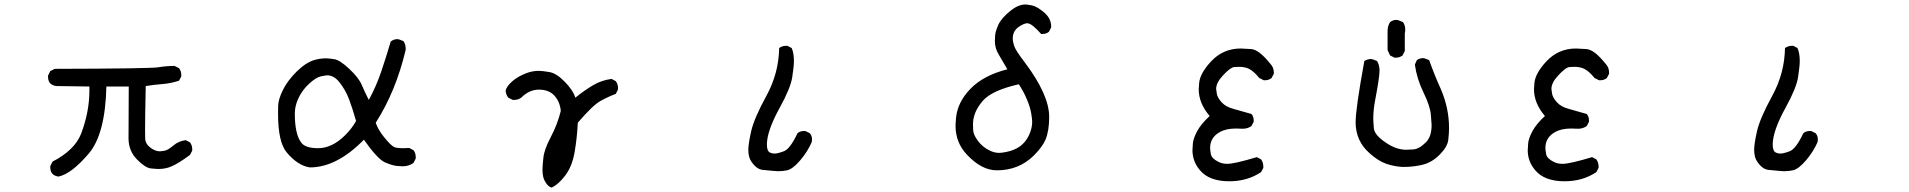

<svg xmlns="http://www.w3.org/2000/svg" viewBox="-20 -745 8540 859"><path d="M242 45Q205 40 205 4V-2L215 -22Q314 -73 343 -147Q380 -245 380 -340V-358L232 -360Q195 -365 195 -401V-407L205 -427L225 -437Q653 -438 688.5 -444Q724 -450 761 -450L781 -440Q791 -427 791 -409V-403L781 -384Q745 -372 707 -369Q669 -366 632 -360Q629 -219 629 -165Q629 -151 629.5 -126Q630 -101 655 -83Q675 -68 696 -68Q700 -68 715.5 -70.5Q731 -73 755 -93.5Q779 -114 811 -118L830 -108Q840 -95 840 -77V-71L830 -52Q779 -14 746 0Q720 11 689 11Q680 11 655 8.5Q630 6 593 -31.5Q556 -69 555 -124L556 -358H456Q451 -146 378 -59Q301 32 242 45Z M1366 4Q1312 -4 1262 -64Q1224 -110 1224 -236Q1224 -243 1224.5 -271.5Q1225 -300 1245.5 -342Q1266 -384 1307.5 -425Q1349 -466 1388 -477Q1414 -484 1439 -484Q1452 -484 1476.5 -480Q1501 -476 1543 -436.5Q1585 -397 1598.5 -365Q1612 -333 1630 -298Q1663 -358 1685.5 -424.5Q1708 -491 1728 -559Q1741 -570 1759 -570Q1764 -570 1785 -561Q1795 -547 1795 -528V-522Q1751 -336 1661 -196Q1671 -165 1699.5 -130Q1728 -95 1742 -88Q1751 -82 1784 -82L1811 -83L1830 -73Q1840 -60 1840 -42V-36L1830 -16Q1809 -1 1781 -1Q1776 -1 1756.5 -2.5Q1737 -4 1703.5 -18Q1670 -32 1608 -120Q1487 4 1366 4ZM1403 -82Q1465 -82 1523 -139Q1554 -169 1573 -204Q1558 -257 1542 -300Q1526 -343 1497 -379Q1473 -408 1444 -408Q1438 -408 1416 -403.5Q1394 -399 1362.5 -370Q1331 -341 1314 -303Q1299 -270 1299 -237Q1299 -146 1327 -108Q1345 -82 1403 -82Z M2448 94Q2433 92 2418 66Q2407 48 2407 13Q2407 -1 2411 -39Q2415 -77 2444.5 -132.5Q2474 -188 2489 -249Q2485 -290 2460.5 -317Q2436 -344 2391 -344Q2348 -344 2312 -308Q2298 -298 2280 -298H2274L2254 -308Q2244 -321 2242 -339Q2246 -358 2271 -380.5Q2296 -403 2336 -418Q2362 -428 2391 -428Q2407 -428 2438.5 -422.5Q2470 -417 2507 -379Q2544 -341 2554 -308Q2595 -341 2633 -363.5Q2671 -386 2716 -392L2735 -382Q2745 -368 2745 -351V-345L2735 -325Q2700 -312 2666 -293Q2632 -274 2565 -196Q2562 -130 2551 -65.5Q2540 -1 2509 40Q2478 81 2448 94Z M3461 21Q3451 21 3392 15Q3364 12 3341 -23Q3328 -42 3328 -75Q3328 -102 3341 -159Q3354 -216 3409 -316.5Q3464 -417 3466 -530Q3479 -540 3497 -540H3503L3522 -530Q3532 -507 3532 -472Q3532 -449 3524.5 -400Q3517 -351 3469 -264Q3411 -159 3411 -98Q3411 -68 3426 -62Q3434 -58 3445 -58Q3460 -58 3487.5 -68.5Q3515 -79 3548 -149Q3560 -159 3577 -159H3583L3603 -149Q3613 -138 3613 -121L3612 -110Q3593 -66 3559.5 -27Q3526 12 3501 17Q3482 21 3461 21Z M4440 17Q4372 17 4307 -52Q4255 -106 4255 -183L4257 -215Q4263 -287 4321.5 -347.5Q4380 -408 4487 -435Q4466 -472 4448.5 -500.5Q4431 -529 4431 -561Q4431 -565 4432 -584.5Q4433 -604 4446.5 -634Q4460 -664 4501 -697Q4536 -725 4568 -725Q4574 -725 4596 -721Q4618 -717 4650.5 -690Q4683 -663 4683 -625V-623L4673 -603Q4661 -593 4644 -593H4638Q4596 -641 4576 -641Q4563 -641 4541 -627Q4511 -608 4511 -573Q4511 -559 4517.5 -539Q4524 -519 4564 -467Q4674 -321 4674 -222Q4674 -161 4658 -121Q4644 -88 4605 -49Q4538 17 4440 17ZM4451 -61Q4460 -61 4481 -65Q4555 -79 4583 -139Q4598 -170 4598 -201Q4598 -212 4593.5 -238.5Q4589 -265 4574.5 -300Q4560 -335 4538 -368Q4419 -341 4378 -295Q4333 -244 4333 -188Q4333 -182 4334 -162Q4335 -142 4355 -115Q4375 -88 4405 -73Q4427 -61 4451 -61Z M5480 66Q5389 66 5348 16Q5315 -23 5315 -73Q5315 -83 5317 -104.5Q5319 -126 5336 -158Q5353 -190 5392 -226Q5343 -283 5343 -346L5345 -374Q5349 -417 5398 -470Q5452 -528 5531 -528Q5542 -528 5577.5 -525.5Q5613 -523 5663 -460Q5679 -444 5679 -420V-415L5669 -396Q5657 -386 5640 -386H5634L5614 -396Q5589 -427 5566 -438Q5547 -446 5524 -446Q5519 -446 5502 -445Q5485 -444 5451 -407Q5421 -375 5421 -347Q5421 -343 5424 -325.5Q5427 -308 5445.5 -287.5Q5464 -267 5498 -258Q5532 -249 5579 -235Q5589 -224 5589 -206V-200L5579 -181Q5562 -169 5540 -169L5510 -170Q5466 -170 5439 -155Q5394 -131 5394 -83Q5394 -74 5397.5 -55Q5401 -36 5431 -21Q5448 -12 5471 -12Q5503 -12 5603 -42L5622 -32Q5632 -18 5632 0V6L5622 25Q5561 66 5480 66Z M6257 2Q6217 0 6181.5 -12.5Q6146 -25 6108 -59Q6045 -114 6045 -198Q6045 -259 6084 -472Q6098 -481 6115 -481Q6120 -481 6141 -472Q6152 -453 6152 -430Q6152 -399 6132 -295Q6124 -252 6124 -215Q6124 -202 6126.5 -171.5Q6129 -141 6180 -107Q6226 -75 6272 -75Q6276 -75 6302.5 -76.5Q6329 -78 6359 -108Q6385 -133 6385 -186Q6385 -194 6381.5 -232.5Q6378 -271 6348.5 -331.5Q6319 -392 6310 -456L6319 -476Q6331 -485 6348 -485Q6353 -485 6374 -476Q6397 -411 6426 -347Q6463 -261 6463 -172Q6463 -150 6459.5 -119Q6456 -88 6421 -53Q6386 -18 6345 -8Q6304 2 6257 2ZM6225 -487H6219L6199 -497L6188 -521V-606Q6188 -629 6199 -646Q6212 -656 6228 -656Q6235 -656 6257 -646Q6267 -632 6267 -613Q6267 -604 6265 -595V-517L6255 -497Q6242 -487 6225 -487Z M6980 66Q6889 66 6848 16Q6815 -23 6815 -73Q6815 -83 6817 -104.5Q6819 -126 6836 -158Q6853 -190 6892 -226Q6843 -283 6843 -346L6845 -374Q6849 -417 6898 -470Q6952 -528 7031 -528Q7042 -528 7077.5 -525.5Q7113 -523 7163 -460Q7179 -444 7179 -420V-415L7169 -396Q7157 -386 7140 -386H7134L7114 -396Q7089 -427 7066 -438Q7047 -446 7024 -446Q7019 -446 7002 -445Q6985 -444 6951 -407Q6921 -375 6921 -347Q6921 -343 6924 -325.5Q6927 -308 6945.5 -287.5Q6964 -267 6998 -258Q7032 -249 7079 -235Q7089 -224 7089 -206V-200L7079 -181Q7062 -169 7040 -169L7010 -170Q6966 -170 6939 -155Q6894 -131 6894 -83Q6894 -74 6897.5 -55Q6901 -36 6931 -21Q6948 -12 6971 -12Q7003 -12 7103 -42L7122 -32Q7132 -18 7132 0V6L7122 25Q7061 66 6980 66Z M7961 21Q7951 21 7892 15Q7864 12 7841 -23Q7828 -42 7828 -75Q7828 -102 7841 -159Q7854 -216 7909 -316.5Q7964 -417 7966 -530Q7979 -540 7997 -540H8003L8022 -530Q8032 -507 8032 -472Q8032 -449 8024.5 -400Q8017 -351 7969 -264Q7911 -159 7911 -98Q7911 -68 7926 -62Q7934 -58 7945 -58Q7960 -58 7987.5 -68.5Q8015 -79 8048 -149Q8060 -159 8077 -159H8083L8103 -149Q8113 -138 8113 -121L8112 -110Q8093 -66 8059.5 -27Q8026 12 8001 17Q7982 21 7961 21Z"/></svg>

Font: Xiaolai SC
Style: Regular
Weight: 400
Designer: Nozomi Seto 瀬戸のぞみ
Version: Version 3.11;December 4, 2020;FontCreator 13.0.0.2613 64-bit